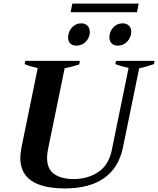

<svg xmlns="http://www.w3.org/2000/svg" viewBox="-20 -1039 881 1069"><path d="M383 -1019H752L743 -971H373ZM359 -830Q359 -835 361 -847Q366 -873 385.5 -891Q405 -909 432 -909Q455 -909 467.5 -895.5Q480 -882 480 -860Q480 -851 479 -847Q473 -820 453 -802.5Q433 -785 406 -785Q383 -785 371 -797.5Q359 -810 359 -830ZM589 -831Q589 -862 610 -885.5Q631 -909 662 -909Q685 -909 698 -896Q711 -883 711 -862Q711 -857 709 -847Q703 -820 683 -802.5Q663 -785 636 -785Q614 -785 601.5 -797.5Q589 -810 589 -831ZM93 -160Q93 -182 100 -220L190 -660Q148 -669 117 -682L121 -700H425L421 -680Q403 -674 363 -664Q357 -663 340 -659L247 -206Q242 -178 242 -160Q242 -97 282.5 -69.5Q323 -42 390 -42Q468 -42 527 -81Q586 -120 603 -206L696 -661Q654 -670 622 -682L626 -700H841L837 -682Q782 -663 755 -659L665 -220Q642 -106 560.5 -48Q479 10 342 10Q93 10 93 -160Z"/></svg>

Font: Trirong
Style: Bold Italic
Weight: 700
Italic angle: -12°
Designer: Katatrad Team
Foundry: CadsonDemak
Version: Version 1.001